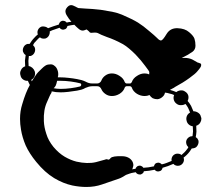

<svg xmlns="http://www.w3.org/2000/svg" viewBox="-20 -742 880 763"><path d="M749 -298.8Q749 -298.8 749 -299.8Q758.8 -299.8 767.6 -293.9Q776.4 -288.1 778.3 -278.3Q780.3 -273.4 780.3 -270.5Q780.3 -262.7 776.4 -255.9Q771.5 -246.1 759.8 -242.2Q760.7 -229.5 760.7 -218.8Q759.8 -207 757.8 -197.3Q761.7 -194.3 764.6 -191.4Q766.6 -187.5 768.6 -183.6Q770.5 -173.8 765.6 -165Q760.7 -155.3 751 -153.3Q749 -152.3 746.1 -152.3Q744.1 -152.3 742.2 -152.3Q740.2 -149.4 738.3 -146.5Q736.3 -143.6 734.4 -140.6Q729.5 -133.8 722.7 -127Q716.8 -121.1 709 -115.2Q710 -115.2 710 -114.3Q710 -114.3 710 -114.3Q712.9 -104.5 708 -95.7Q703.1 -86.9 693.4 -84Q686.5 -82 679.7 -84Q672.9 -85.9 668.9 -90.8Q658.2 -85.9 647.5 -82Q636.7 -78.1 626 -75.2Q625 -70.3 622.1 -66.4Q619.1 -62.5 613.3 -61.5Q608.4 -59.6 602.5 -61.5Q597.7 -63.5 594.7 -67.4Q583 -65.4 572.3 -63.5Q561.5 -62.5 551.8 -61.5Q550.8 -56.6 547.9 -53.7Q543.9 -50.8 540 -48.8Q534.2 -47.9 528.3 -49.8Q522.5 -51.8 519.5 -57.6Q516.6 -56.6 513.7 -56.6Q511.7 -55.7 508.8 -55.7Q502 -54.7 494.1 -51.8Q487.3 -49.8 480.5 -46.9Q480.5 -46.9 480.5 -46.9Q480.5 -46.9 480.5 -46.9Q473.6 -43 465.8 -38.1Q459 -34.2 453.1 -32.2Q437.5 -26.4 384.8 -8.8Q356.4 1 323.2 1Q296.9 1 267.6 -4.9Q231.4 -12.7 195.3 -34.2Q158.2 -56.6 124 -98.6Q96.7 -131.8 82 -164.1Q68.4 -196.3 63.5 -226.6Q59.6 -249 59.6 -269.5Q59.6 -300.8 68.4 -328.1Q82 -375 98.6 -404.3Q96.7 -408.2 94.7 -412.1Q92.8 -416 90.8 -420.9Q81.1 -419.9 72.3 -425.8Q63.5 -431.6 61.5 -442.4Q57.6 -453.1 63.5 -463.9Q68.4 -474.6 80.1 -478.5Q79.1 -490.2 79.1 -501Q80.1 -512.7 82 -523.4Q78.1 -525.4 75.2 -529.3Q73.2 -532.2 71.3 -537.1Q69.3 -546.9 74.2 -555.7Q79.1 -564.5 88.9 -567.4Q90.8 -567.4 93.8 -567.4Q95.7 -568.4 97.7 -567.4Q99.6 -570.3 101.6 -573.2Q103.5 -576.2 105.5 -579.1Q110.4 -585.9 117.2 -592.8Q123 -599.6 129.9 -604.5Q129.9 -605.5 129.9 -605.5Q129.9 -605.5 129.9 -606.4Q127 -616.2 131.8 -625Q136.7 -633.8 146.5 -636.7Q153.3 -637.7 160.2 -635.7Q167 -633.8 170.9 -629.9Q181.6 -633.8 192.4 -637.7Q203.1 -641.6 213.9 -644.5Q214.8 -649.4 217.8 -653.3Q220.7 -657.2 226.6 -659.2Q231.4 -660.2 237.3 -658.2Q242.2 -656.2 245.1 -652.3Q250 -653.3 253.9 -654.3Q258.8 -654.3 263.7 -655.3Q252 -668.9 244.1 -682.6Q236.3 -697.3 243.2 -708Q252 -721.7 262.7 -721.7Q267.6 -721.7 273.4 -718.8Q291 -710 291 -710Q291 -710 318.4 -708Q345.7 -707 379.9 -703.1Q403.3 -699.2 425.8 -695.3Q449.2 -690.4 464.8 -683.6Q505.9 -666 528.3 -652.3Q549.8 -638.7 572.3 -619.1Q594.7 -600.6 604.5 -590.8Q613.3 -581.1 620.1 -581.1Q627 -582 641.6 -606.4Q656.2 -630.9 685.5 -629.9Q714.8 -628.9 731.4 -614.3Q749 -599.6 752.9 -587.9Q756.8 -575.2 756.8 -560.5Q756.8 -545.9 746.1 -537.1Q739.3 -532.2 726.6 -524.4Q713.9 -517.6 702.1 -511.7Q707 -511.7 710.9 -511.7Q715.8 -511.7 720.7 -511.7Q738.3 -509.8 749 -502.9Q759.8 -496.1 762.7 -495.1Q764.6 -493.2 770.5 -492.2Q775.4 -490.2 777.3 -489.3Q780.3 -487.3 779.3 -481.4Q779.3 -475.6 763.7 -458Q756.8 -449.2 732.4 -431.6Q707 -413.1 675.8 -396.5Q670.9 -392.6 666 -390.6Q660.2 -387.7 655.3 -384.8Q662.1 -382.8 668 -380.9Q674.8 -378.9 680.7 -376Q687.5 -381.8 698.2 -382.8Q708 -383.8 715.8 -377.9Q725.6 -372.1 728.5 -361.3Q730.5 -350.6 725.6 -340.8Q733.4 -332 739.3 -321.3Q744.1 -310.5 749 -298.8ZM121.1 -441.4Q121.1 -441.4 121.1 -441.4Q128.9 -454.1 145.5 -468.8Q161.1 -484.4 170.9 -485.4Q174.8 -486.3 181.6 -486.3Q189.5 -486.3 195.3 -481.4Q204.1 -475.6 208 -464.8Q212.9 -453.1 210.9 -439.5Q210.9 -438.5 210 -437.5Q210 -435.5 210 -434.6Q212.9 -434.6 214.8 -434.6Q217.8 -434.6 220.7 -434.6Q234.4 -434.6 252 -432.6Q270.5 -430.7 286.1 -427.7Q294.9 -425.8 303.7 -423.8Q313.5 -420.9 319.3 -418Q326.2 -414.1 333 -412.1Q339.8 -410.2 347.7 -410.2Q353.5 -410.2 366.2 -410.2Q372.1 -410.2 377 -414.1Q380.9 -417 382.8 -421.9Q387.7 -434.6 399.4 -442.4Q410.2 -450.2 424.8 -450.2Q440.4 -450.2 455.1 -440.4Q470.7 -430.7 475.6 -416Q476.6 -414.1 478.5 -412.1Q481.4 -410.2 483.4 -410.2Q488.3 -410.2 496.1 -410.2Q499 -410.2 501 -412.1Q502.9 -414.1 503.9 -416Q508.8 -430.7 524.4 -440.4Q539.1 -450.2 554.7 -450.2Q559.6 -450.2 564.5 -449.2Q569.3 -448.2 573.2 -446.3Q572.3 -448.2 573.2 -451.2Q573.2 -454.1 573.2 -456.1Q573.2 -459 556.6 -480.5Q541 -502 518.6 -525.4Q505.9 -538.1 493.2 -548.8Q480.5 -559.6 468.8 -566.4Q434.6 -585 405.3 -594.7Q377 -605.5 371.1 -609.4Q364.3 -613.3 352.5 -612.3Q340.8 -610.4 336.9 -613.3Q334 -617.2 329.1 -621.1Q324.2 -625 324.2 -625Q324.2 -625 313.5 -621.1Q302.7 -618.2 292 -627.9Q289.1 -630.9 284.2 -634.8Q280.3 -638.7 275.4 -643.6Q268.6 -642.6 261.7 -641.6Q254.9 -639.6 248 -638.7Q247.1 -633.8 244.1 -629.9Q241.2 -626 235.4 -625Q230.5 -623 225.6 -625Q219.7 -627 216.8 -631.8Q207 -628.9 197.3 -625Q187.5 -622.1 177.7 -617.2Q178.7 -608.4 173.8 -599.6Q168.9 -591.8 160.2 -588.9Q154.3 -587.9 148.4 -588.9Q142.6 -589.8 138.7 -593.8Q131.8 -588.9 127 -583Q121.1 -577.1 116.2 -571.3Q115.2 -569.3 113.3 -566.4Q112.3 -564.5 111.3 -562.5Q113.3 -559.6 116.2 -556.6Q118.2 -553.7 119.1 -549.8Q121.1 -540 116.2 -531.2Q111.3 -522.5 101.6 -519.5Q100.6 -519.5 98.6 -519.5Q96.7 -519.5 94.7 -519.5Q93.8 -509.8 92.8 -500Q92.8 -490.2 93.8 -479.5Q101.6 -478.5 108.4 -472.7Q115.2 -466.8 118.2 -458Q121.1 -448.2 117.2 -438.5Q113.3 -429.7 104.5 -424.8Q104.5 -422.9 105.5 -421.9Q106.4 -420.9 106.4 -418.9Q111.3 -426.8 115.2 -432.6Q118.2 -437.5 121.1 -441.4ZM194.3 -392.6Q193.4 -392.6 193.4 -391.6Q193.4 -391.6 192.4 -391.6Q198.2 -390.6 205.1 -389.6Q211.9 -388.7 220.7 -388.7Q240.2 -388.7 261.7 -391.6Q283.2 -394.5 297.9 -398.4Q302.7 -400.4 302.7 -405.3Q302.7 -410.2 297.9 -411.1Q283.2 -415 261.7 -418Q240.2 -420.9 220.7 -420.9Q216.8 -420.9 213.9 -420.9Q210 -420.9 207 -420.9Q204.1 -407.2 201.2 -401.4Q197.3 -394.5 194.3 -392.6ZM745.1 -201.2Q745.1 -201.2 745.1 -201.2Q746.1 -210 747.1 -219.7Q747.1 -229.5 746.1 -240.2Q737.3 -241.2 730.5 -247.1Q723.6 -252.9 721.7 -261.7Q718.8 -271.5 722.7 -281.2Q726.6 -290 735.4 -294.9Q731.4 -304.7 727.5 -313.5Q722.7 -322.3 716.8 -329.1Q710 -324.2 700.2 -324.2Q690.4 -323.2 682.6 -329.1Q673.8 -335 670.9 -344.7Q668 -354.5 671.9 -364.3Q664.1 -368.2 654.3 -370.1Q645.5 -373 635.7 -374Q633.8 -363.3 625 -356.4Q616.2 -348.6 605.5 -347.7Q595.7 -347.7 586.9 -351.6Q579.1 -356.4 574.2 -364.3Q569.3 -362.3 564.5 -361.3Q559.6 -360.4 554.7 -360.4Q539.1 -360.4 524.4 -369.1Q508.8 -378.9 503.9 -393.6Q502.9 -396.5 501 -397.5Q499 -399.4 496.1 -399.4Q492.2 -399.4 483.4 -399.4Q480.5 -399.4 478.5 -397.5Q476.6 -396.5 475.6 -393.6Q470.7 -378.9 455.1 -369.1Q440.4 -360.4 424.8 -360.4Q410.2 -360.4 399.4 -368.2Q387.7 -376 382.8 -387.7Q380.9 -392.6 376 -396.5Q372.1 -399.4 366.2 -399.4Q360.4 -399.4 347.7 -399.4Q339.8 -399.4 333 -397.5Q326.2 -395.5 319.3 -392.6Q313.5 -388.7 303.7 -385.7Q294.9 -383.8 286.1 -381.8Q269.5 -378.9 252 -377Q234.4 -375 220.7 -375Q210 -375 202.1 -376Q193.4 -377 185.5 -378.9Q185.5 -377 184.6 -374Q183.6 -372.1 182.6 -370.1Q180.7 -369.1 167 -336.9Q152.3 -305.7 154.3 -260.7Q155.3 -236.3 164.1 -210Q171.9 -183.6 192.4 -158.2Q213.9 -132.8 237.3 -119.1Q260.7 -105.5 284.2 -99.6Q328.1 -89.8 361.3 -97.7Q394.5 -106.4 396.5 -107.4Q399.4 -108.4 402.3 -109.4Q405.3 -109.4 408.2 -108.4Q411.1 -106.4 414.1 -108.4Q417 -110.4 419.9 -114.3Q423.8 -118.2 435.5 -120.1Q447.3 -122.1 469.7 -121.1Q483.4 -120.1 494.1 -113.3Q503.9 -106.4 507.8 -96.7Q510.7 -89.8 509.8 -83Q507.8 -76.2 506.8 -72.3Q506.8 -71.3 505.9 -70.3Q505.9 -69.3 504.9 -68.4Q505.9 -68.4 505.9 -69.3Q505.9 -69.3 506.8 -69.3Q508.8 -69.3 511.7 -70.3Q514.6 -70.3 518.6 -71.3Q519.5 -75.2 522.5 -78.1Q525.4 -82 530.3 -83Q536.1 -85 542 -82Q546.9 -80.1 549.8 -75.2Q559.6 -76.2 570.3 -77.1Q580.1 -79.1 591.8 -81.1Q592.8 -85.9 595.7 -89.8Q598.6 -93.8 603.5 -94.7Q609.4 -96.7 614.3 -94.7Q619.1 -92.8 623 -88.9Q632.8 -90.8 642.6 -94.7Q652.3 -98.6 662.1 -102.5Q660.2 -111.3 665 -120.1Q669.9 -127.9 679.7 -130.9Q685.5 -131.8 691.4 -130.9Q697.3 -129.9 701.2 -126Q707 -130.9 712.9 -136.7Q718.8 -142.6 723.6 -149.4Q724.6 -151.4 726.6 -153.3Q727.5 -155.3 728.5 -157.2Q726.6 -160.2 723.6 -163.1Q721.7 -166 720.7 -169.9Q717.8 -179.7 722.7 -188.5Q728.5 -197.3 738.3 -200.2Q739.3 -200.2 741.2 -200.2Q743.2 -201.2 745.1 -201.2Z"/></svg>

Font: No Time for a New Roman
Style: XXL
Weight: 400
Monospace: yes
Designer: Arthur Shnapir
Foundry: Arthur Shnapir
Version: Version_01